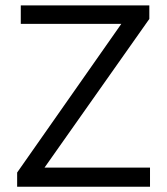

<svg xmlns="http://www.w3.org/2000/svg" viewBox="-20 -708 634 728"><path d="M440 -617.5 45 -53.8V0H548.8V-72.5H148.8L546.2 -636.2V-687.5H58.8V-617.5Z"/></svg>

Font: Cambay
Style: Regular
Weight: 400
Designer: Pooja Saxena
Foundry: Pooja Saxena
Version: Version 1.181;PS 001.181;hotconv 1.0.70;makeotf.lib2.5.58329